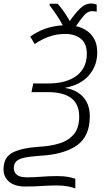

<svg xmlns="http://www.w3.org/2000/svg" viewBox="-58 -867 586 1086"><path d="M368 199Q351 192 325 187Q299 182 260 182Q219 182 177.5 185Q136 188 86 188Q25 188 -6.5 161Q-38 134 -38 91Q-38 23 12.5 -3.5Q63 -30 163 -37Q227 -40 278.5 -56Q330 -72 360 -108Q390 -144 390 -208Q390 -346 212 -346H120L130 -395H219Q257 -395 294.5 -403Q332 -411 363.5 -430.5Q395 -450 414 -482.5Q433 -515 433 -563Q433 -621 399 -648Q365 -675 311 -675Q262 -675 219 -659.5Q176 -644 138 -618L113 -660Q152 -688 196.5 -704Q241 -720 297 -724Q280 -756 259.5 -786Q239 -816 223 -836V-846H268Q300 -811 337 -748Q364 -788 393.5 -817.5Q423 -847 457 -847Q469 -847 476.5 -845Q484 -843 489 -841V-801Q483 -802 476.5 -803Q470 -804 462 -804Q438 -804 416.5 -779Q395 -754 372 -719Q402 -713 429.5 -695.5Q457 -678 474.5 -647.5Q492 -617 492 -570Q492 -496 445.5 -441.5Q399 -387 312 -371V-369Q349 -364 380.5 -345Q412 -326 431 -292Q450 -258 450 -209Q450 -95 376 -44Q302 7 169 14Q110 18 77.5 25.5Q45 33 32.5 47.5Q20 62 20 84Q20 106 36.5 121Q53 136 95 136Q134 136 176.5 132.5Q219 129 264 129Q303 129 326.5 133.5Q350 138 368 144Z"/></svg>

Font: Noto Sans Light
Style: Italic
Weight: 300
Italic angle: -12°
Designer: Monotype Design Team
Foundry: Monotype Imaging Inc.
Version: Version 2.013; ttfautohint (v1.8.4.7-5d5b)